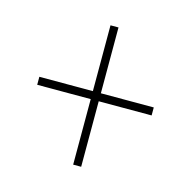

<svg xmlns="http://www.w3.org/2000/svg" viewBox="-75 -655 602 603"><g transform="rotate(15 225.5 -353.5)"><path d="M213 -340V-127H239V-340H411V-366H239V-580H213V-366H39V-340Z"/></g></svg>

Font: Noto Sans Sinhala Condensed Thin
Style: Regular
Weight: 100
Width: 3
Designer: Jelle Bosma - Monotype Design Team
Foundry: Monotype Imaging Inc.
Version: Version 2.006